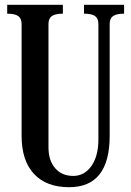

<svg xmlns="http://www.w3.org/2000/svg" viewBox="-20 -770 547 800"><path d="M10 -713V-750H242V-713Q210 -713 196 -703Q182 -693 182 -670V-156Q182 -101 210 -69Q238 -37 285 -37Q332 -37 361 -78.5Q390 -120 390 -189V-670Q390 -693 376 -703Q362 -713 330 -713V-750H497V-713Q465 -713 451 -703Q437 -693 437 -670V-204Q437 10 268 10Q173 10 121.5 -45.5Q70 -101 70 -204V-670Q70 -693 56 -703Q42 -713 10 -713Z"/></svg>

Font: Girassol
Style: Regular
Weight: 400
Width: 3
Designer: Liam Spradlin
Version: Version 1.004